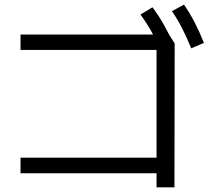

<svg xmlns="http://www.w3.org/2000/svg" viewBox="-20 -802 904 827"><path d="M654.3 -55.7H68.4V-123H654.3V-586.9H68.4V-653.3H708L732.4 -615.2L731.4 4.9H654.3ZM585 -739.3 636.7 -770.5Q663.1 -735.4 685.1 -696.8Q707 -658.2 729.5 -608.4L673.8 -583Q652.3 -630.9 631.3 -668Q610.4 -705.1 585 -739.3ZM720.7 -753.9 772.5 -782.2Q797.9 -745.1 818.4 -705.6Q838.9 -666 858.4 -617.2L803.7 -593.8Q783.2 -643.6 763.7 -681.6Q744.1 -719.7 720.7 -753.9Z"/></svg>

Font: Pretendard GOV Variable
Style: Regular
Weight: 400
Designer: Base glyphs from Inter by Rasmus Andersson; Hangul glyphs from Noto Sans CJK(Source Han Sans) by Jang Soo-young and Kang
Foundry: Kil Hyung-jin
Version: Version 1.307;Glyphs 3.2 (3192)